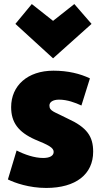

<svg xmlns="http://www.w3.org/2000/svg" viewBox="-20 -904 503 948"><path d="M137 -884 242 -801 347 -884 432 -786 242 -616 56 -786ZM440 -155C440 -44 355 24 208 24C124 24 53 -1 19 -18L62 -161C101 -141 150 -124 193 -124C226 -124 245 -135 245 -154C245 -175 219 -188 153 -215C70 -252 35 -300 35 -375C35 -481 116 -555 244 -555C316 -555 376 -540 424 -517C423 -515 383 -385 382 -383C352 -397 312 -412 272 -412C241 -412 224 -400 224 -383C224 -354 250 -352 313 -319C410 -275 440 -230 440 -155Z"/></svg>

Font: Repo Black
Style: Regular
Weight: 900
Designer: Stefan Peev
Foundry: Context Ltd
Version: Version 1.502